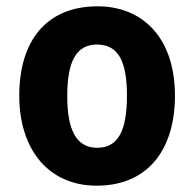

<svg xmlns="http://www.w3.org/2000/svg" viewBox="-20 -578 615 608"><path d="M534 -275C534 -457 433 -558 289 -558C128 -558 41 -450 41 -275C41 -103 135 10 286 10C448 10 534 -104 534 -275ZM193 -274C193 -383 221 -437 287 -437C355 -437 382 -383 382 -275C382 -166 355 -110 288 -110C221 -110 193 -167 193 -274Z"/></svg>

Font: Noto Sans Armenian SemiCondensed Medium
Style: Regular
Weight: 500
Width: 4
Designer: Monotype Design Team
Foundry: Monotype Imaging Inc.
Version: Version 2.008